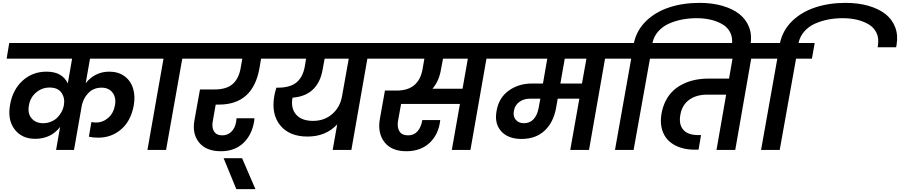

<svg xmlns="http://www.w3.org/2000/svg" viewBox="-20 -1038 6230 1329"><path d="M368.2 0 396 -159.2Q332 -77.1 223.1 -77.1Q130.9 -77.1 80.8 -143.1Q30.8 -209 49.8 -313Q67.9 -417.5 136.5 -479.7Q205.1 -542 301.8 -542Q358.9 -542 395.8 -520.3Q432.6 -498.5 449.2 -460L479 -631.8H25.9L43.9 -740.2H1061L1043 -631.8H603L573.2 -461.9Q601.6 -499 643.3 -520.5Q685.1 -542 736.8 -542Q797.9 -542 840.8 -511.2Q883.8 -480.5 900.6 -427Q917.5 -373.5 905.8 -308.1Q886.2 -201.2 819.1 -143.1Q752 -85 659.2 -85Q624.5 -85 595.2 -91.8L612.8 -193.8Q623 -189.9 644 -189.9Q691.9 -189.9 729 -222.2Q766.1 -254.4 775.9 -310.1Q785.2 -362.8 759 -397Q732.9 -431.2 683.1 -431.2Q629.9 -431.2 594.5 -397Q559.1 -362.8 546.9 -311L492.2 0ZM279.8 -185.1Q309.1 -185.5 334.5 -196.3Q359.9 -207 377 -224.4Q394 -241.7 405.3 -262Q416.5 -282.2 420.9 -303.2L421.9 -308.1Q431.2 -358.4 406 -395.3Q380.9 -432.1 323.2 -432.1Q271 -432.1 230.5 -398.2Q189.9 -364.3 180.2 -309.1Q169.9 -252.9 198.5 -219Q227.1 -185.1 279.8 -185.1Z M1000.5 0 1111.8 -631.8H1001.5L1019.5 -740.2H1370.6L1351.6 -631.8H1241.7L1129.4 0Z M1311 -631.8 1329.1 -740.2H1903.3L1884.3 -631.8H1787.1L1775.4 -563Q1730 -314 1495.1 -314H1473.1L1453.1 -201.2Q1444.3 -156.7 1461.2 -128.9Q1478 -101.1 1519 -101.1Q1556.6 -101.1 1581.8 -126.5Q1606.9 -151.9 1614.3 -193.8L1617.2 -219.2H1741.2Q1739.3 -201.7 1739.3 -198.2Q1723.1 -102.5 1663.3 -46.9Q1603.5 8.8 1509.3 8.8Q1406.7 8.8 1357.7 -52Q1308.6 -112.8 1326.2 -207L1364.3 -418.9H1466.3Q1546.4 -418.9 1589.1 -455.3Q1631.8 -491.7 1645 -563L1657.2 -631.8Z M1615.7 271 1527.8 57.1H1655.8L1748 271Z M2147 -201.2Q2225.1 -201.2 2279.8 -248.8Q2334.5 -296.4 2347.7 -373L2394 -631.8H2227.1L2212.9 -555.2Q2198.2 -468.8 2146.5 -418.9Q2094.7 -369.1 2004.9 -361.8Q1991.2 -289.6 2029.3 -245.4Q2067.4 -201.2 2147 -201.2ZM1843.8 -631.8 1861.8 -740.2H2652.8L2633.8 -631.8H2522.9L2412.1 0H2282.7L2314 -176.8Q2234.9 -92.8 2108.9 -92.8Q1982.9 -92.8 1919.7 -170.4Q1856.4 -248 1878.9 -375Q1882.3 -396.5 1893.1 -431.2H1904.8Q1987.3 -431.2 2031.7 -467Q2076.2 -502.9 2089.8 -578.1L2098.6 -631.8Z M3032.2 -556.2Q3019.5 -478.5 2973.6 -423.8H3181.6L3218.3 -631.8H3046.4ZM2592.3 -631.8 2611.3 -740.2H3477.5L3458.5 -631.8H3347.2L3236.3 0H3107.4L3163.6 -318.8H2756.3L2735.4 -203.1Q2727.5 -156.7 2744.9 -128.9Q2762.2 -101.1 2805.2 -101.1Q2845.7 -101.1 2870.6 -129.9Q2895.5 -158.7 2903.3 -207H3027.3Q3016.6 -108.4 2954.3 -49.8Q2892.1 8.8 2792.5 8.8Q2689.9 8.8 2641.1 -54.2Q2592.3 -117.2 2609.4 -214.8L2644.5 -411.1H2725.6Q2877 -411.1 2904.3 -556.2L2917.5 -631.8Z M3606.9 -185.1Q3647 -185.1 3672.9 -212.6Q3698.7 -240.2 3708 -289.1L3720.2 -355H3647.9Q3605 -355 3574.2 -332.3Q3543.5 -309.6 3537.1 -270Q3529.8 -231.4 3550.5 -208.3Q3571.3 -185.1 3606.9 -185.1ZM4008.3 -460 4039.1 -631.8H3889.2L3858.9 -460ZM3417 -631.8 3435.1 -740.2H4298.3L4279.3 -631.8H4168L4057.1 0H3927.2L3990.2 -355H3840.3L3830.1 -295.9Q3812 -191.4 3750 -133.8Q3688 -76.2 3590.3 -76.2Q3497.1 -76.2 3449.2 -129.4Q3401.4 -182.6 3417 -269Q3432.1 -360.8 3501 -410.4Q3569.8 -460 3663.1 -460H3738.3L3768.1 -631.8Z M4479 -631.8 4365.7 0H4236.8L4349.1 -631.8H4238.8L4256.8 -740.2H4367.7Q4386.7 -828.1 4451.2 -891.4Q4515.6 -954.6 4610.8 -986.3Q4706.1 -1018.1 4821.8 -1018.1Q4909.2 -1018.1 4980 -997.8Q5050.8 -977.5 5097.7 -940.7Q5144.5 -903.8 5165.3 -849.1Q5186 -794.4 5174.8 -728L5171.9 -710.9H5043.9L5045.9 -726.1Q5053.2 -773.9 5035.6 -810.8Q5018.1 -847.7 4981.9 -869.1Q4945.8 -890.6 4900.4 -901.4Q4855 -912.1 4802.7 -912.1Q4750.5 -912.1 4702.6 -903.1Q4654.8 -894 4611.1 -874.8Q4567.4 -855.5 4536.6 -821Q4505.9 -786.6 4496.1 -740.2H4607.9L4588.9 -631.8Z M4547.4 -631.8 4565.4 -740.2H5309.6L5290.5 -631.8H5179.7L5069.3 0H4939.5L5006.3 -382.8H4873.5Q4799.8 -382.8 4750.5 -347.2Q4701.2 -311.5 4689.5 -244.1Q4677.2 -178.2 4709 -140.6Q4740.7 -103 4813.5 -103H4832.5L4815.4 -2H4787.6Q4744.6 -2 4707 -11.5Q4669.4 -21 4638.2 -40.5Q4606.9 -60.1 4586.7 -89.6Q4566.4 -119.1 4558.3 -159.2Q4550.3 -199.2 4558.6 -250Q4567.4 -300.8 4588.9 -342Q4610.4 -383.3 4641.1 -411.4Q4671.9 -439.5 4711.4 -458.3Q4751 -477.1 4794.9 -485.6Q4838.9 -494.1 4887.7 -494.1H5026.4L5050.3 -631.8Z M5490.2 -631.8 5377 0H5248L5360.4 -631.8H5250L5268.1 -740.2H5378.9Q5397.9 -828.1 5462.4 -891.4Q5526.9 -954.6 5622.1 -986.3Q5717.3 -1018.1 5833 -1018.1Q5920.4 -1018.1 5991.2 -997.8Q6062 -977.5 6108.9 -940.7Q6155.8 -903.8 6176.5 -849.1Q6197.3 -794.4 6186 -728L6183.1 -710.9H6055.2L6057.1 -726.1Q6064.5 -773.9 6046.9 -810.8Q6029.3 -847.7 5993.2 -869.1Q5957 -890.6 5911.6 -901.4Q5866.2 -912.1 5814 -912.1Q5761.7 -912.1 5713.9 -903.1Q5666 -894 5622.3 -874.8Q5578.6 -855.5 5547.9 -821Q5517.1 -786.6 5507.3 -740.2H5619.1L5600.1 -631.8Z"/></svg>

Font: SVN-Poppins SemiBold
Style: Italic
Weight: 600
Italic angle: -10°
Designer: Ninad Kale (Devanagari), Jonny Pinhorn (Latin)
Foundry: Indian Type Foundry
Version: Version 3.002 2017